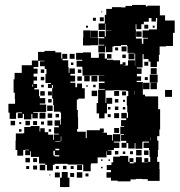

<svg xmlns="http://www.w3.org/2000/svg" viewBox="-20 -729 727 777"><path d="M403 -250H381V-270H371V-312H377V-336V-366H404V-392V-369H380V-393H403V-399H380V-423H403V-424H375V-425H350V-423H314V-452H313V-459H290V-483H313V-487H288V-515H316V-517H348V-495H380V-513H404V-492H413V-487H438V-469V-485H466V-469H476V-477H488V-465H480V-464H498V-485H526V-463H527V-486V-512H524V-489H500V-513H523V-515H496V-543H494V-547H470V-543H442V-541H435V-518H409V-541H406V-517H378V-545H402V-548H379V-574H402V-579H380V-603H404V-581H408V-605H431V-606H407V-633H405V-608H379V-634H404V-669H410V-693H433V-700H471V-699H488V-705H514V-709H570V-703H577V-706H627V-667H648V-646H687V-596H680V-573V-543H652V-541H626V-507H623V-480H615V-458H589V-480H581V-490H561V-510H557V-486V-456H534V-452H553V-430H534V-420H551V-402H533V-419V-397H558V-365V-346H567V-339H590H620V-303V-287H628V-257V-205H625V-178H616V-160H621V-122H619V-94H616V-74H625V-45H626V3H578V-4H555V-5H530V-3H508V5H456V2H429V-10H411V-32H429V-41H412V-61H431V-72H438V-95H465V-98H499V-74H504V-89H520V-73H505V-68H521V-72H530V-93H554V-72H579V-73H564V-89H580V-74H588V-94H585V-122H583V-130H561V-152H583V-156H558V-155H533H556V-127H528V-150H525V-128H499V-150H492V-131H472V-151H491V-159H470V-183H482V-186H467V-216H482V-219H470V-243H491V-250H471V-272H493V-252H498V-274H495V-302H493V-340H499V-361H492V-363H464V-364H440V-363H407V-336V-312H410V-333H434V-309H413V-270H403ZM394 -679H390V-683H394ZM400 -643H384V-659H400ZM368 -645H356V-657H368ZM552 -611H532V-631H529V-609H530V-573H554V-552H560V-573H579V-576H557V-606H583V-610H615V-638H616V-656H611V-642H593V-656H582V-641H562V-653V-631H552ZM580 -613H564V-629H580ZM336 -617H328V-625H336ZM606 -617H598V-625H606ZM348 -545H316V-577H317V-606H347V-577H348V-576H377V-546H348ZM376 -577H348V-605H376ZM553 -580H531V-602H553ZM492 -521H472V-541H492ZM458 -525H446V-537H458ZM74 -99H50V-122H43V-160H44V-189H73V-190H78V-215H104V-219H140V-197H143V-210H161V-194H175V-184H195V-163H198V-185H218V-188H199V-214H218V-220H201V-242H223V-225H226V-247H227V-273H224V-277H198V-304H195V-330H191V-372H194V-385H190V-373H174V-389H186V-393H164V-429H168V-450H161V-461H142V-481H160V-483H135V-458H116V-451H132V-431H116V-419H130V-403H116V-389H130V-373H119V-367H138V-340H141V-306H167V-276H138V-275H115V-272H133V-250H111V-268H107V-246H77V-268H72V-251H52V-271H69V-274H50V-273H45V-248H19V-273H14V-309H41V-329H40V-354H35V-408H39V-434H68V-465H109V-484H134V-519H160V-523H204V-517H228V-492H232V-511H252V-491H233V-485H256V-457H233H258V-434H261V-452H283V-430H265V-423H284V-399H265V-394H285V-376H292V-391H312V-372H323V-330H297V-326H291V-310V-284H295V-255H296V-207H292V-196H327V-170H331V-202H384V-209H400V-193H393V-192H413V-183H434V-160H437V-186H467V-156H441V-122H416V-120H431V-102H413V-117H411V-92H375V-68H349V-64H347V-36H317V-63H290H254V-66H227V-89V-66H201V-62H194V-39H170V-62H163V-40H141V-62H163V-67H138V-94H135H105V-117H102V-101H82V-121H98V-123H81V-122H74ZM282 -491H262V-511H282ZM431 -492H413V-510H431ZM489 -494H475V-508H489ZM580 -463H564V-479H580ZM277 -466H267V-476H277ZM614 -429H590V-453H614ZM309 -434H295V-448H309ZM159 -434H145V-448H159ZM618 -395H586V-427H618ZM374 -399H350V-423H374ZM343 -400H321V-422H343ZM311 -402H293V-420H311ZM159 -404H145V-418H159ZM578 -405H566V-417H578ZM585 -368H559V-394H585ZM615 -368H589V-394H615ZM114 -378V-387H111V-378ZM367 -376H357V-386H367ZM157 -376H147V-386H157ZM335 -378H329V-384H335ZM676 -337H648V-365H676ZM373 -340H351V-362H373ZM462 -341H442V-361H462ZM526 -346V-361H525V-346ZM161 -342H143V-360H161ZM490 -343H474V-359H490ZM190 -343H174V-359H190ZM163 -310H141V-332H163ZM189 -314H175V-328H189ZM459 -314H445V-328H459ZM486 -317H478V-325H486ZM193 -280H171V-302H193ZM459 -284H445V-298H459ZM427 -286H417V-296H427ZM487 -286H477V-296H487ZM164 -249H140V-273H164ZM462 -251H442V-271H462ZM191 -252H173V-270H191ZM219 -254H205V-268H219ZM428 -255H416V-267H428ZM192 -221H172V-241H192ZM41 -222H23V-240H41ZM101 -222H83V-240H101ZM130 -223H114V-239H130ZM158 -225H146V-237H158ZM66 -227H58V-235H66ZM462 -191H442V-211H462ZM67 -196H57V-206H67ZM187 -196H177V-206H187ZM228 -158V-177H226V-158ZM588 -160V-173H587V-160ZM204 -155H225V-157H204ZM463 -130H441V-152H463ZM204 -121H220V-127H204ZM553 -100H531V-122H553ZM581 -102H563V-120H581ZM201 -100V-96H220V-101H202V-119H196V-100ZM459 -104H445V-118H459ZM518 -105H506V-117H518ZM487 -106H477V-116H487ZM101 -72H83V-90H101ZM130 -73H114V-89H130ZM395 -78H389V-84H395ZM425 -78H419V-84H425ZM312 -41H292V-61H312ZM130 -43H114V-59H130ZM249 -44H235V-58H249ZM98 -45H86V-57H98ZM218 -45H206V-57H218ZM278 -45H266V-57H278ZM395 -48H389V-54H395ZM261 28H223V-10H230V-33H254V-10H261ZM313 -10H291V-32H313ZM222 -11H202V-31H222ZM280 -13H264V-29H280ZM338 -15H326V-27H338ZM184 -19H180V-23H184Z"/></svg>

Font: Rubik Storm
Style: Regular
Weight: 400
Designer: Hubert and Fischer, NaN
Foundry: Hubert and Fischer, NaN
Version: Version 2.201